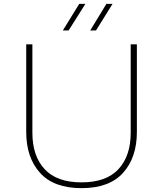

<svg xmlns="http://www.w3.org/2000/svg" viewBox="-20 -960 846 996"><path d="M448 -802 532 -940H564L478 -802ZM306 -802 391 -940H423L336 -802ZM116 -275V-730H148V-271Q148 -151 211.5 -82.5Q275 -14 403 -14Q531 -14 594.5 -82.5Q658 -151 658 -271V-730H690V-275Q690 -143 618.5 -63.5Q547 16 403 16Q259 16 187.5 -63.5Q116 -143 116 -275Z"/></svg>

Font: Sora Thin
Style: Regular
Weight: 32
Designer: Jonathan Barnbrook, Julián Moncada
Foundry: Barnbrook Fonts
Version: Version 2.000